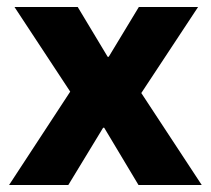

<svg xmlns="http://www.w3.org/2000/svg" viewBox="-20 -531 606 551"><path d="M6 0 181.5 -268 21.5 -511H203L289 -368H292L378.5 -511H548.5L385.5 -264L559 0H377.5L279 -164.5H276L176 0Z"/></svg>

Font: Chivo Medium
Style: Regular
Weight: 500
Designer: Hector Gatti
Foundry: Omnibus-Type
Version: Version 2.002